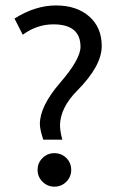

<svg xmlns="http://www.w3.org/2000/svg" viewBox="-20 -672 425 704"><path d="M353 -503Q353 -430.7 263.9 -340.6Q201.5 -278.2 200 -213.4Q200 -192.1 208.4 -159.9H138.6Q126.2 -197.5 126.2 -217.3Q126.2 -282.7 200.7 -368.8Q275.2 -455 275.2 -500.5Q275.2 -582.7 175.7 -582.7Q115.3 -582.7 63.4 -544.6L33.2 -604Q109.4 -652 185.1 -652Q261.4 -652 307.2 -611.6Q353 -571.3 353 -503ZM241.1 -49Q241.1 -23.8 223.3 -5.7Q205.4 12.4 179.2 12.4Q154 12.4 135.9 -5.7Q117.8 -23.8 117.8 -49Q117.8 -74.8 135.9 -92.6Q154 -110.4 179.2 -110.4Q205.4 -110.4 223.3 -92.6Q241.1 -74.8 241.1 -49Z"/></svg>

Font: Shan Wanhai
Style: Regular
Weight: 400
Designer: Khon Soe Zaw Thu
Foundry: Shan Unicode
Version: Version 1.00 June 3, 2017, initial release